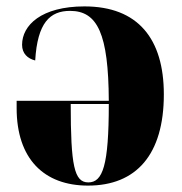

<svg xmlns="http://www.w3.org/2000/svg" viewBox="-20 -570 569 600"><path d="M255 10C406 10 492 -87 492 -275C492 -449 411 -550 244 -550C109 -550 49 -491 49 -430C49 -403 66 -387 90 -381C97 -499 136 -536 199 -536C285 -536 319 -464 320 -255H32V-232C32 -74 117 10 255 10ZM256 0C212 0 201 -52 201 -245H320C320 -52 301 0 256 0Z"/></svg>

Font: Noto Serif Display Condensed Black
Style: Regular
Weight: 900
Width: 3
Designer: Monotype Design Team
Foundry: Monotype Imaging Inc.
Version: Version 2.009